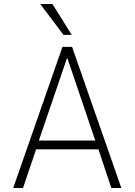

<svg xmlns="http://www.w3.org/2000/svg" viewBox="-20 -939 672 959"><path d="M46 0 292 -705H340L586 0H536L468 -204L494 -193H140L164 -204L95 0ZM314 -647 171 -228 155 -237H479L459 -228L317 -647ZM297 -765 181 -919H242L338 -765Z"/></svg>

Font: Nunito Sans 7pt Condensed ExtraLight
Style: Regular
Weight: 250
Width: 3
Designer: Vernon Adams
Foundry: Vernon Adams
Version: Version 3.101;gftools[0.9.27]